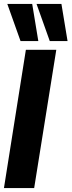

<svg xmlns="http://www.w3.org/2000/svg" viewBox="-33 -952 362 972"><path d="M-13 0 98 -700H252L140 0ZM71 -744 4 -932H130L161 -744ZM219 -744 152 -932H278L309 -744Z"/></svg>

Font: Georama Condensed ExtraBold
Style: Italic
Weight: 800
Width: 3
Italic angle: -9°
Designer: Jean-Baptiste Levee
Foundry: Production Type
Version: Version 1.000